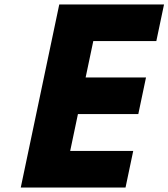

<svg xmlns="http://www.w3.org/2000/svg" viewBox="-20 -845 759 865"><path d="M719 -825H247L73.5 0H545.5L580.2 -165H296.2L331.1 -331H603.1L637.8 -496H365.8L400.3 -660H684.3Z"/></svg>

Font: Hussar
Style: BdOblTwo
Weight: 700
Foundry: Cannot Into Space Fonts
Version: Version 2.00